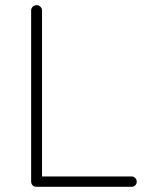

<svg xmlns="http://www.w3.org/2000/svg" viewBox="-20 -720 562 740"><path d="M124 -40H487Q495 -40 501 -34Q507 -28 507 -20Q507 -11 501 -5.5Q495 0 487 0H120Q111 0 105.5 -6Q100 -12 100 -20V-680Q100 -688 106 -694Q112 -700 121 -700Q130 -700 136 -694Q142 -688 142 -680V-22Z"/></svg>

Font: Quicksand Variable Light
Style: Regular
Weight: 300
Designer: Andrew Paglinawan
Foundry: Andrew Paglinawan
Version: Version 3.004